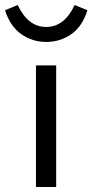

<svg xmlns="http://www.w3.org/2000/svg" viewBox="-69 -749 370 769"><path d="M75 0V-487H156V0ZM-49 -708 2 -729Q43 -641 116 -641Q189 -641 230 -729L281 -708Q261 -643 216.5 -612Q172 -581 116 -581Q61 -581 16.5 -612Q-28 -643 -49 -708Z"/></svg>

Font: wassup Sans
Style: Regular
Weight: 400
Version: Version 2.001